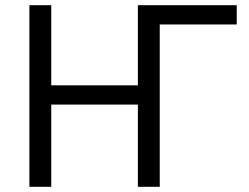

<svg xmlns="http://www.w3.org/2000/svg" viewBox="-20 -718 956 738"><path d="M93 0V-698H177V-390H510V-698H890V-624H594V0H510V-316H177V0Z"/></svg>

Font: IBM Plex Sans Var
Style: Regular
Weight: 400
Designer: Mike Abbink, Paul van der Laan, Pieter van Rosmalen
Foundry: Bold Monday
Version: Version 3.000